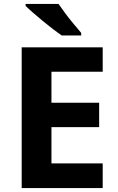

<svg xmlns="http://www.w3.org/2000/svg" viewBox="-20 -954 600 974"><path d="M501 0H90V-714H501V-590H241V-433H483V-309H241V-125H501ZM277 -934Q292 -912 312.5 -884.5Q333 -857 354.5 -831.5Q376 -806 392 -787V-774H293Q274 -787 248.5 -806.5Q223 -826 196.5 -848Q170 -870 147 -890Q124 -910 110 -924V-934Z"/></svg>

Font: Noto IKEA Simplified Chinese
Style: Bold
Weight: 700
Designer: Monotype Design Team
Foundry: Monotype Imaging Inc.
Version: Version 1.100